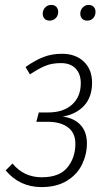

<svg xmlns="http://www.w3.org/2000/svg" viewBox="-20 -751 437 782"><path d="M355 -414Q355 -356 323 -321Q291 -286 235 -276Q280 -271 307 -243Q334 -215 334 -167Q334 -123 314.5 -82Q295 -41 253 -15Q211 11 149 11Q60 11 3 -57L31 -85Q77 -29 150 -29Q222 -29 254.5 -69Q287 -109 287 -165Q287 -210 256.5 -232.5Q226 -255 174 -255H128L138 -293H176Q238 -293 273.5 -325Q309 -357 309 -412Q309 -450 288 -472Q267 -494 228 -494Q192 -494 165 -483Q138 -472 102 -448L84 -478Q122 -505 156.5 -518.5Q191 -532 232 -532Q288 -532 321.5 -500Q355 -468 355 -414ZM154 -695Q154 -710 164 -720.5Q174 -731 189 -731Q202 -731 209.5 -723Q217 -715 217 -703Q217 -687 207 -677Q197 -667 182 -667Q169 -667 161.5 -675Q154 -683 154 -695ZM307 -695Q307 -710 317 -720.5Q327 -731 341 -731Q354 -731 361.5 -723Q369 -715 369 -703Q369 -687 359.5 -677Q350 -667 335 -667Q322 -667 314.5 -675Q307 -683 307 -695Z"/></svg>

Font: Fira Sans Extra Condensed ExtraLight
Style: Italic
Weight: 275
Width: 3
Italic angle: -8°
Designer: Carrois Corporate & Edenspiekermann AG
Foundry: Carrois Corporate GbR & Edenspiekermann AG
Version: Version 4.203